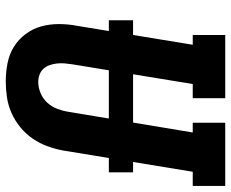

<svg xmlns="http://www.w3.org/2000/svg" viewBox="-86 -688 783 650"><g transform="rotate(90 305.0 -363.5)"><path d="M256 8Q225 8 194.5 2Q164 -4 139 -19.5Q114 -35 96 -59Q78 -83 70 -111.5Q62 -140 62 -171.5Q62 -203 68 -234L132 -625H99V-735H313V-625H265L198 -216Q196 -203 195 -190Q194 -177 195.5 -164.5Q197 -152 201 -140.5Q205 -129 213 -120Q221 -111 233 -106.5Q245 -102 258 -102Q277 -102 296 -110Q315 -118 328.5 -133Q342 -148 349 -166.5Q356 -185 359 -204L429 -625H396V-735H610V-625H562L490 -186Q485 -159 475.5 -133Q466 -107 450 -83.5Q434 -60 411.5 -41.5Q389 -23 363 -11.5Q337 0 309.5 4Q282 8 256 8ZM49 -341V-423H564V-341Z"/></g></svg>

Font: Iosevka Curly Slab XBdEx
Style: Italic
Weight: 800
Width: 7
Italic angle: -9°
Monospace: yes
Designer: Belleve Invis
Foundry: Belleve Invis
Version: Version 11.1.0; ttfautohint (v1.8.3)